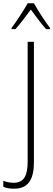

<svg xmlns="http://www.w3.org/2000/svg" viewBox="-80 -968 324 1166"><path d="M126 -948H88C64 -905 18 -835 -10 -798V-791H14C43 -823 80 -873 107 -910C135 -872 170 -824 200 -791H224V-798C201 -827 151 -903 126 -948ZM5 178C91 178 126 123 126 16V-714H88V11C88 95 68 142 3 142C-20 142 -42 137 -60 130V166C-43 174 -21 178 5 178Z"/></svg>

Font: Noto Sans Condensed ExtraLight
Style: Regular
Weight: 200
Width: 3
Designer: Monotype Design Team
Foundry: Monotype Imaging Inc.
Version: Version 2.013